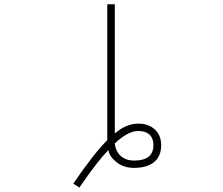

<svg xmlns="http://www.w3.org/2000/svg" viewBox="-20 -771 1040 894"><path d="M514.6 -103.5Q517.6 -68.4 541 -45.9Q564.5 -23.4 604.5 -23.4Q694.3 -23.4 694.3 -94.7Q694.3 -127 676.3 -144Q658.2 -161.1 624 -161.1Q576.2 -161.1 514.6 -103.5ZM479.5 -118.2V-119.1V-751H514.6V-149.4Q567.4 -195.3 624 -195.3Q671.9 -195.3 701.2 -168Q730.5 -140.6 730.5 -94.7Q730.5 -43 697.3 -16.1Q664.1 10.7 604.5 10.7Q556.6 10.7 523.4 -15.1Q490.2 -41 484.4 -72.3Q430.7 -16.6 349.6 102.5L321.3 84Q417 -56.6 479.5 -118.2Z"/></svg>

Font: GenEi Gothic M ExtraLight
Style: Regular
Weight: 200
Designer: o_tamon (Modified); [Source Han Sans]
Ryoko NISHIZUKA  (kana & ideographs); Paul D. Hunt (Latin, Greek & Cyrillic); Wenl
Version: Version 1.1a;Original Version 1.004